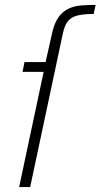

<svg xmlns="http://www.w3.org/2000/svg" viewBox="-20 -763 410 783"><path d="M58 0 158 -470H72L80 -510H166L190 -617Q197 -652 208 -674.5Q219 -697 234 -710.5Q249 -724 268.5 -731.5Q288 -739 313.5 -741Q339 -743 370 -743L362 -706Q320 -706 295 -699.5Q270 -693 256.5 -676Q243 -659 236 -625L103 0Z"/></svg>

Font: Saira SemiCondensed ExtraLight
Style: Italic
Weight: 250
Width: 4
Italic angle: -12°
Designer: Hector Gatti with collaboration of the Omnibus-Type team
Foundry: Omnibus-Type
Version: Version 1.101